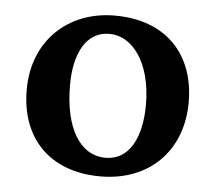

<svg xmlns="http://www.w3.org/2000/svg" viewBox="-41 -512 636 566"><g transform="rotate(5 276.5 -229.0)"><path d="M275 9C421 9 516 -89 516 -231C516 -371 431 -467 277 -467C139 -467 37 -372 37 -227C37 -83 126 9 275 9ZM286 -47C209 -47 163 -126 163 -252C163 -345 197 -412 266 -412C333 -412 391 -339 391 -213C391 -116 356 -47 286 -47Z"/></g></svg>

Font: Vollkorn Semibold
Style: Regular
Weight: 600
Designer: Friedrich Althausen
Foundry: Friedrich Althausen
Version: Version 4.015;PS 004.015;hotconv 1.0.88;makeotf.lib2.5.64775